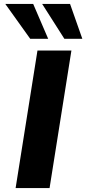

<svg xmlns="http://www.w3.org/2000/svg" viewBox="-20 -964 442 984"><path d="M60 0 172 -705H346L234 0ZM310 -765 196 -944H339L402 -765ZM135 -765 7 -944H150L227 -765Z"/></svg>

Font: Nunito Sans 7pt SemiExpanded ExtraBold
Style: Italic
Weight: 800
Width: 6
Italic angle: -9°
Designer: Vernon Adams
Foundry: Vernon Adams
Version: Version 3.101;gftools[0.9.27]